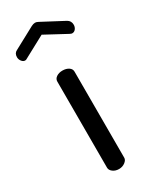

<svg xmlns="http://www.w3.org/2000/svg" viewBox="-221 -752 643 801"><g transform="rotate(-30 100.5 -352.0)"><path d="M100 -647 -4 -591Q-8 -588 -13 -588Q-22 -588 -29 -597Q-36 -606 -36 -617Q-36 -636 -21 -643L83 -699Q93 -704 100 -704Q109 -704 117 -699L221 -644Q237 -635 237 -616Q237 -605 230.5 -596.5Q224 -588 214 -588Q212 -588 208 -589Q206 -591 204 -591ZM100 -474Q118 -474 130 -466Q142 -458 142 -445V-30Q142 -19 129.5 -9.5Q117 0 100 0Q83 0 71 -9Q59 -18 59 -30V-445Q59 -458 71 -466Q83 -474 100 -474Z"/></g></svg>

Font: Dosis
Style: Medium
Weight: 500
Designer: Edgar Tolentino, Pablo Impallari, Igino Marini
Foundry: Edgar Tolentino, Pablo Impallari, Igino Marini
Version: Version 1.007